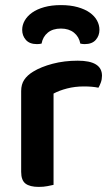

<svg xmlns="http://www.w3.org/2000/svg" viewBox="-20 -726 437 753"><path d="M190 -1Q181 1 166 4Q151 7 132 7Q97 7 80 -6Q63 -19 63 -52V-369Q63 -395 75 -413Q87 -431 110 -445Q141 -464 186.5 -476Q232 -488 285 -488Q380 -488 380 -429Q380 -415 375.5 -402.5Q371 -390 366 -382Q343 -387 309 -387Q274 -387 243 -379Q212 -371 190 -359ZM219 -614Q187 -614 167.5 -598Q148 -582 143 -555Q138 -554 134 -553.5Q130 -553 125 -553Q96 -553 81.5 -569.5Q67 -586 67 -609Q67 -628 77 -645.5Q87 -663 106 -676.5Q125 -690 153.5 -698Q182 -706 219 -706Q256 -706 284.5 -698Q313 -690 332 -676.5Q351 -663 360.5 -645.5Q370 -628 370 -609Q370 -586 355.5 -569.5Q341 -553 312 -553Q305 -553 295 -555Q290 -582 270 -598Q250 -614 219 -614Z"/></svg>

Font: Baloo Chettan 2 SemiBold
Style: Regular
Weight: 600
Designer: Maithili Shingre, Unnati Kotecha and Ek Type
Foundry: Ek Type
Version: Version 1.640;hotconv 1.0.111;makeotfexe 2.5.65597; ttfautoh